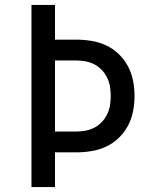

<svg xmlns="http://www.w3.org/2000/svg" viewBox="-20 -755 640 775"><path d="M107 0V-735H202V-595H287Q318 -595 349 -590Q380 -585 408 -572Q436 -559 459 -537Q482 -515 496.5 -487.5Q511 -460 517 -429.5Q523 -399 523 -368Q523 -336 517 -305.5Q511 -275 496.5 -247.5Q482 -220 459 -198Q436 -176 408 -163Q380 -150 349 -145Q318 -140 287 -140H202V0ZM202 -224H287Q306 -224 325 -227.5Q344 -231 360.5 -239.5Q377 -248 390.5 -262Q404 -276 412.5 -293.5Q421 -311 424 -329.5Q427 -348 427 -368Q427 -387 424 -405.5Q421 -424 412.5 -441.5Q404 -459 390.5 -473Q377 -487 360.5 -495.5Q344 -504 325 -507.5Q306 -511 287 -511H202Z"/></svg>

Font: Iosevka Custom Medium Extended
Style: Regular
Weight: 500
Width: 7
Monospace: yes
Designer: Belleve Invis
Foundry: Belleve Invis
Version: Version 11.2.4; ttfautohint (v1.8.4)